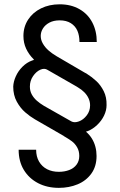

<svg xmlns="http://www.w3.org/2000/svg" viewBox="-20 -737 562 900"><path d="M259.8 -641.6Q231.4 -641.6 211.4 -630.9Q191.4 -620.1 181.2 -603.5Q170.9 -586.9 170.9 -568.4Q170.9 -549.8 181.2 -532.2Q191.4 -514.6 207.5 -500.5Q223.6 -486.3 242.2 -475.6Q244.1 -474.6 245.1 -473.6L378.9 -395.5Q383.8 -393.6 387.7 -390.6Q411.1 -376 431.6 -356.9Q452.1 -337.9 466.3 -309.6Q480.5 -281.2 479.5 -244.1Q479.5 -219.7 467.8 -195.3Q456.1 -170.9 435.5 -151.4Q415 -131.8 390.6 -122.1Q387.7 -122.1 383.8 -120.1V-119.1Q400.4 -104.5 411.1 -86.9Q421.9 -69.3 427.2 -48.8Q432.6 -28.3 432.6 -5.9Q432.6 43 408.2 76.7Q383.8 110.4 343.8 127Q303.7 143.6 255.9 143.6Q201.2 143.6 158.7 121.6Q116.2 99.6 91.8 59.6Q67.4 19.5 67.4 -35.2H149.4Q149.4 -2.9 163.1 20.5Q176.8 43.9 200.7 56.2Q224.6 68.4 255.9 68.4Q282.2 68.4 304.2 60.1Q326.2 51.8 338.9 34.7Q351.6 17.6 351.6 -5.9Q351.6 -29.3 341.3 -46.9Q331.1 -64.5 316.4 -75.2Q301.8 -85.9 278.3 -99.6Q278.3 -100.6 278.3 -100.6Q278.3 -100.6 277.3 -100.6L143.6 -177.7Q120.1 -191.4 97.7 -210.9Q75.2 -230.5 58.6 -260.7Q42 -291 42 -331.1Q43 -354.5 54.2 -379.4Q65.4 -404.3 85.4 -424.3Q105.5 -444.3 129.9 -453.1L138.7 -456.1V-458Q115.2 -481.4 102.5 -508.8Q89.8 -536.1 89.8 -568.4Q89.8 -611.3 111.8 -645Q133.8 -678.7 172.4 -697.8Q210.9 -716.8 259.8 -716.8Q312.5 -716.8 352.1 -694.3Q391.6 -671.9 412.6 -631.8Q433.6 -591.8 433.6 -540H352.5Q352.5 -570.3 342.8 -592.8Q333 -615.2 312 -628.4Q291 -641.6 259.8 -641.6ZM345.7 -327.1Q341.8 -330.1 337.9 -332L203.1 -409.2Q188.5 -418.9 168.9 -410.2Q149.4 -401.4 134.8 -379.9Q120.1 -358.4 120.1 -331.1Q120.1 -310.5 128.9 -294.4Q137.7 -278.3 151.9 -265.6Q166 -252.9 185.5 -241.2L314.5 -168Q329.1 -160.2 350.1 -168Q371.1 -175.8 386.7 -196.3Q402.3 -216.8 402.3 -243.2Q402.3 -260.7 395 -276.4Q387.7 -292 375 -304.7Q362.3 -317.4 345.7 -327.1Z"/></svg>

Font: Pretendard GOV Variable
Style: Regular
Weight: 400
Designer: Base glyphs from Inter by Rasmus Andersson; Hangul glyphs from Noto Sans CJK(Source Han Sans) by Jang Soo-young and Kang
Foundry: Kil Hyung-jin
Version: Version 1.307;Glyphs 3.2 (3192)